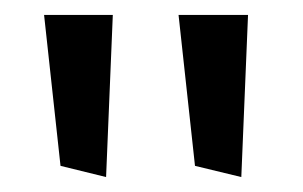

<svg xmlns="http://www.w3.org/2000/svg" viewBox="-20 -829 406 257"><path d="M122 -592 131 -809H39L61 -607ZM303 -592 312 -809H219L241 -607Z"/></svg>

Font: Bluebird
Style: Li
Weight: 300
Designer: Jasper
Foundry: Cannot Into Space Fonts
Version: Version 0.98